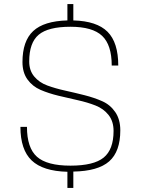

<svg xmlns="http://www.w3.org/2000/svg" viewBox="-20 -821 689 940"><path d="M310 99V20Q190 17 135 -35.5Q80 -88 80 -200H112Q112 -97 161 -53.5Q210 -10 325 -10Q439 -10 487.5 -49.5Q536 -89 536 -180Q536 -227 511.5 -258Q487 -289 447.5 -304.5Q408 -320 360.5 -330.5Q313 -341 265.5 -352.5Q218 -364 178.5 -381Q139 -398 114.5 -432Q90 -466 90 -517Q90 -620 142.5 -669Q195 -718 310 -721V-801H339V-721Q454 -718 506.5 -665.5Q559 -613 559 -500H527Q527 -601 480 -645.5Q433 -690 325 -690Q216 -690 169.5 -651Q123 -612 123 -520Q123 -476 147.5 -446.5Q172 -417 211.5 -402.5Q251 -388 298.5 -377.5Q346 -367 393.5 -355Q441 -343 480.5 -325.5Q520 -308 544.5 -272Q569 -236 569 -183Q569 -79 514.5 -31Q460 17 339 19V99Z"/></svg>

Font: Fivo Sans Thin
Style: Regular
Weight: 250
Foundry: Alexander Slobzheninov
Version: 1.0